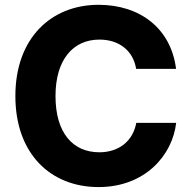

<svg xmlns="http://www.w3.org/2000/svg" viewBox="-20 -757 782 787"><path d="M383.8 9.8C575.2 9.8 687 -121.1 702.1 -253.4H538.6C524.9 -178.7 467.3 -132.8 387.2 -132.8C278.8 -132.8 207.5 -211.9 207.5 -363.3C207.5 -510.3 277.8 -594.7 387.7 -594.7C468.3 -594.7 525.9 -549.3 538.1 -474.6H701.7C680.7 -641.1 553.7 -737.3 383.8 -737.3C191.4 -737.3 43 -602.5 43 -363.3C43 -125.5 188.5 9.8 383.8 9.8Z"/></svg>

Font: Raveo
Style: Bold
Weight: 700
Designer: Jakub Foglar, Rasmus Andersson (Inter)
Foundry: Jakubfoglar.com
Version: Version 1.100;Glyphs 3.2.3 (3260)